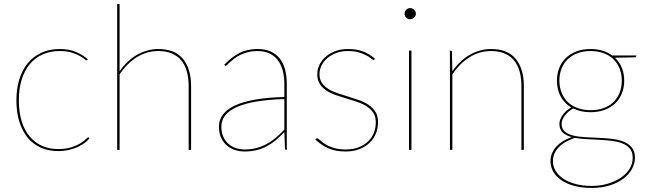

<svg xmlns="http://www.w3.org/2000/svg" viewBox="-20 -740 3195 948"><path d="M411 -444Q409 -442 407 -442Q404 -442 395.8 -449.2Q387.5 -456.5 371.8 -465Q356 -473.5 332.2 -480.8Q308.5 -488 275 -488Q227.5 -488 190 -471Q152.5 -454 126.5 -422.5Q100.5 -391 86.8 -346Q73 -301 73 -245Q73 -187 86.8 -142.2Q100.5 -97.5 126 -66.8Q151.5 -36 187.2 -20Q223 -4 267 -4Q306 -4 333 -13Q360 -22 377.5 -33Q395 -44 404 -53Q413 -62 416 -62Q418 -62 420 -60L422 -58Q414.5 -47 400 -35.8Q385.5 -24.5 365.5 -15.2Q345.5 -6 320.5 0Q295.5 6 267 6Q219.5 6 181.5 -11Q143.5 -28 116.8 -60.2Q90 -92.5 75.5 -139Q61 -185.5 61 -245Q61 -302 75.5 -348.8Q90 -395.5 117.5 -428.5Q145 -461.5 184.8 -479.8Q224.5 -498 275 -498Q319.5 -498 354.2 -483.8Q389 -469.5 414 -447Z M570.5 -388Q587.5 -413 608.8 -433.5Q630 -454 654.5 -468.2Q679 -482.5 706 -490.2Q733 -498 761.5 -498Q843 -498 883.2 -449.5Q923.5 -401 923.5 -314V0H911.5V-314Q911.5 -355 902.5 -387.2Q893.5 -419.5 874.8 -442Q856 -464.5 827.8 -476.2Q799.5 -488 761.5 -488Q704 -488 655.5 -457.5Q607 -427 570.5 -373V0H558.5V-720H570.5Z M1384 -251Q1226.5 -246 1149.8 -211.8Q1073 -177.5 1073 -115Q1073 -85.5 1082.8 -64.2Q1092.5 -43 1108.5 -29.2Q1124.5 -15.5 1145 -8.8Q1165.5 -2 1187 -2Q1221.5 -2 1249.5 -10Q1277.5 -18 1301.2 -31.5Q1325 -45 1345.2 -62.8Q1365.5 -80.5 1384 -100ZM1087 -420Q1123 -458 1161.5 -478Q1200 -498 1251 -498Q1288.5 -498 1315.8 -486Q1343 -474 1361 -451.5Q1379 -429 1387.5 -396.8Q1396 -364.5 1396 -324V0H1394Q1387 0 1387 -8L1384 -88Q1363 -66 1342 -48.2Q1321 -30.5 1297.5 -18Q1274 -5.5 1247 1.2Q1220 8 1187 8Q1165 8 1142.5 1.2Q1120 -5.5 1102 -20.2Q1084 -35 1072.5 -58.2Q1061 -81.5 1061 -115Q1061 -148 1080.5 -174.2Q1100 -200.5 1139.8 -219Q1179.5 -237.5 1240.2 -248.2Q1301 -259 1384 -261V-324Q1384 -362.5 1375.5 -393Q1367 -423.5 1350.5 -444.5Q1334 -465.5 1309 -476.8Q1284 -488 1251 -488Q1225 -488 1204 -482.5Q1183 -477 1166.5 -469Q1150 -461 1137.8 -451.5Q1125.5 -442 1116.5 -434Q1107.5 -426 1102 -420.5Q1096.5 -415 1094 -415Q1092 -415 1089 -418Z M1829.5 -447Q1828 -444 1824.5 -444Q1820.5 -444 1812.8 -450.8Q1805 -457.5 1790.2 -465.8Q1775.5 -474 1753 -481Q1730.5 -488 1697.5 -488Q1666.5 -488 1640.8 -478.5Q1615 -469 1596.5 -453.2Q1578 -437.5 1567.8 -417Q1557.5 -396.5 1557.5 -374Q1557.5 -347.5 1570 -329.8Q1582.5 -312 1602.8 -299.8Q1623 -287.5 1649 -279Q1675 -270.5 1702 -262.2Q1729 -254 1755 -244.8Q1781 -235.5 1801.2 -221.5Q1821.5 -207.5 1834 -187.2Q1846.5 -167 1846.5 -137Q1846.5 -107 1835.8 -80.5Q1825 -54 1804.5 -34.5Q1784 -15 1754.2 -3.5Q1724.5 8 1686.5 8Q1660 8 1639 3.8Q1618 -0.5 1600.5 -8Q1583 -15.5 1567.5 -26.5Q1552 -37.5 1537 -51L1540 -54Q1541.5 -55.5 1542.5 -56.2Q1543.5 -57 1546 -57Q1550 -57 1559 -48.5Q1568 -40 1584.2 -29.5Q1600.5 -19 1625.5 -10.5Q1650.5 -2 1686.5 -2Q1722.5 -2 1750.2 -12.5Q1778 -23 1797 -41.2Q1816 -59.5 1825.8 -83.8Q1835.5 -108 1835.5 -136Q1835.5 -164.5 1823 -183.2Q1810.5 -202 1790.2 -215Q1770 -228 1744 -236.8Q1718 -245.5 1691 -253.5Q1664 -261.5 1638 -270.5Q1612 -279.5 1591.8 -292.8Q1571.5 -306 1559 -325.5Q1546.5 -345 1546.5 -374Q1546.5 -398.5 1557.5 -420.8Q1568.5 -443 1588.5 -460.2Q1608.5 -477.5 1636.2 -487.8Q1664 -498 1697.5 -498Q1739 -498 1770.5 -486.8Q1802 -475.5 1831.5 -450Z M2011.5 -490V0H1999.5V-490ZM2033.5 -672Q2033.5 -661.5 2024.8 -653.2Q2016 -645 2005.5 -645Q1994 -645 1985.8 -653.2Q1977.5 -661.5 1977.5 -672Q1977.5 -683.5 1985.8 -691.8Q1994 -700 2005.5 -700Q2016 -700 2024.8 -691.8Q2033.5 -683.5 2033.5 -672Z M2213.5 -388Q2230.5 -413 2251.8 -433.5Q2273 -454 2297.5 -468.2Q2322 -482.5 2349 -490.2Q2376 -498 2404.5 -498Q2486 -498 2526.2 -449.5Q2566.5 -401 2566.5 -314V0H2554.5V-314Q2554.5 -355 2545.5 -387.2Q2536.5 -419.5 2517.8 -442Q2499 -464.5 2470.8 -476.2Q2442.5 -488 2404.5 -488Q2347 -488 2298.5 -457.5Q2250 -427 2213.5 -373V0H2201.5V-490H2204.5Q2211.5 -490 2211.5 -482Z M3050 -342Q3050 -374.5 3039.2 -401.5Q3028.5 -428.5 3008.5 -447.8Q2988.5 -467 2960 -477.5Q2931.5 -488 2896 -488Q2860.5 -488 2832 -477.5Q2803.5 -467 2783.5 -447.8Q2763.5 -428.5 2752.8 -401.5Q2742 -374.5 2742 -342Q2742 -309.5 2752.8 -282.5Q2763.5 -255.5 2783.5 -236.2Q2803.5 -217 2832 -206.5Q2860.5 -196 2896 -196Q2932.5 -196 2961 -206.5Q2989.5 -217 3009.2 -236.2Q3029 -255.5 3039.5 -282.5Q3050 -309.5 3050 -342ZM3104 39Q3104 11 3090.2 -5.8Q3076.5 -22.5 3053.5 -31.8Q3030.5 -41 3001 -44.5Q2971.5 -48 2939.5 -49.8Q2907.5 -51.5 2876 -53Q2844.5 -54.5 2818 -59.5Q2794.5 -51 2774.5 -40Q2754.5 -29 2740.2 -14.5Q2726 0 2718 17.5Q2710 35 2710 56Q2710 81.5 2723.5 103.8Q2737 126 2761.8 142.5Q2786.5 159 2822 168.5Q2857.5 178 2902 178Q2941.5 178 2978 167.8Q3014.5 157.5 3042.5 139.2Q3070.5 121 3087.2 95.5Q3104 70 3104 39ZM3122 -466V-464Q3122 -461 3119.5 -459Q3117 -457 3114 -457L3016 -455Q3038.5 -434 3050.2 -405.5Q3062 -377 3062 -342Q3062 -307 3050.2 -278.2Q3038.5 -249.5 3016.8 -229Q2995 -208.5 2964.5 -197.2Q2934 -186 2896 -186Q2871 -186 2849.8 -190.8Q2828.5 -195.5 2810 -204.5Q2785 -190.5 2769 -169.5Q2753 -148.5 2753 -129Q2753 -104 2768.5 -90.8Q2784 -77.5 2809.5 -71Q2835 -64.5 2867.5 -62.8Q2900 -61 2934 -59.5Q2968 -58 3000.5 -54.5Q3033 -51 3058.5 -40.8Q3084 -30.5 3099.5 -11.8Q3115 7 3115 39Q3115 68.5 3099.8 95.2Q3084.5 122 3056.8 142.8Q3029 163.5 2989.8 175.8Q2950.5 188 2902 188Q2852.5 188 2814.5 177.5Q2776.5 167 2750.5 149Q2724.5 131 2711.2 107Q2698 83 2698 56Q2698 35.5 2705.5 17.2Q2713 -1 2726.8 -16Q2740.5 -31 2760 -43Q2779.5 -55 2803.5 -63Q2776 -70 2759 -85.2Q2742 -100.5 2742 -129Q2742 -139 2746.2 -150Q2750.5 -161 2758 -171.8Q2765.5 -182.5 2776.2 -192.2Q2787 -202 2800.5 -209.5Q2766.5 -229.5 2748.2 -263.5Q2730 -297.5 2730 -342Q2730 -376.5 2741.5 -405.2Q2753 -434 2774.8 -454.5Q2796.5 -475 2827 -486.5Q2857.5 -498 2896 -498Q2928.5 -498 2955.2 -489.8Q2982 -481.5 3003 -466Z"/></svg>

Font: Lato 2
Style: Regular
Weight: 100
Designer: Lukasz Dziedzic with Adam Twardoch and Botio Nikoltchev
Foundry: tyPoland Lukasz Dziedzic
Version: Version 2.015; 2015-08-06; http://www.latofonts.com/